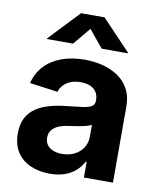

<svg xmlns="http://www.w3.org/2000/svg" viewBox="-86 -828 747 906"><g transform="rotate(10 288.0 -375.5)"><path d="M213.9 10.3Q162.1 10.3 121.1 -7.8Q80.1 -25.9 56.6 -61.8Q33.2 -97.7 33.2 -151.4Q33.2 -196.8 49.8 -227.3Q66.4 -257.8 95.2 -276.1Q124 -294.4 160.9 -304.2Q197.8 -314 238.3 -317.9Q285.2 -322.8 314.2 -326.9Q343.3 -331.1 356.4 -339.8Q369.6 -348.6 369.6 -366.2V-368.7Q369.6 -391.6 359.6 -407.5Q349.6 -423.3 330.6 -431.9Q311.5 -440.4 284.2 -440.4Q256.3 -440.4 235.6 -431.9Q214.8 -423.3 201.7 -408.9Q188.5 -394.5 183.1 -376.5L48.8 -395Q61 -443.8 93 -478Q125 -512.2 173.8 -530.3Q222.7 -548.3 285.2 -548.3Q330.6 -548.3 372.1 -537.6Q413.6 -526.9 445.8 -504.6Q478 -482.4 496.8 -447.8Q515.6 -413.1 515.6 -364.7V0H376.5V-75.2H372.1Q358.9 -49.8 337.2 -30.5Q315.4 -11.2 284.9 -0.5Q254.4 10.3 213.9 10.3ZM254.9 -91.8Q289.6 -91.8 315.7 -105.5Q341.8 -119.1 356.2 -142.3Q370.6 -165.5 370.6 -193.8V-252Q364.3 -247.6 351.6 -243.7Q338.9 -239.7 323.2 -236.8Q307.6 -233.9 292 -231.4Q276.4 -229 263.2 -227.1Q236.3 -223.6 216.1 -215.1Q195.8 -206.5 184.3 -191.9Q172.9 -177.2 172.9 -155.8Q172.9 -134.8 183.3 -120.6Q193.8 -106.4 212.4 -99.1Q231 -91.8 254.9 -91.8ZM216.3 -613.3H91.3V-616.2L228.5 -761.2H341.3L479 -616.2V-613.3H353.5L285.2 -696.3Z"/></g></svg>

Font: Inter 17pt
Style: Bold
Weight: 700
Version: Version 4.001;git-66647c0bb